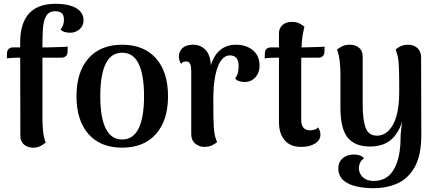

<svg xmlns="http://www.w3.org/2000/svg" viewBox="-20 -762 2293 1009"><path d="M154 14Q125 14 106 -2.5Q87 -19 87 -48L86 -541Q86 -582 95 -618Q104 -654 125 -682Q146 -710 182 -726Q218 -742 272 -742Q341 -742 380 -719.5Q419 -697 419 -655Q419 -626 398 -608Q377 -590 349 -590Q333 -590 319.5 -594Q306 -598 298 -607Q309 -621 312.5 -633.5Q316 -646 316 -658Q316 -682 304.5 -692.5Q293 -703 270 -703Q237 -703 222.5 -677.5Q208 -652 205.5 -610Q203 -568 203 -520V-135Q203 -111 206 -76.5Q209 -42 220 -13Q209 -3 192.5 5.5Q176 14 154 14ZM16 -455 17 -484Q18 -499 27 -506Q36 -513 48 -513H233Q237 -513 251.5 -513.5Q266 -514 284 -514.5Q302 -515 317 -515.5Q332 -516 336 -517L335 -488Q334 -474 325.5 -466.5Q317 -459 304 -459H76Q66 -459 46 -458Q26 -457 16 -455Z M622 14Q508 14 445 -57.5Q382 -129 382 -256Q382 -384 445 -455.5Q508 -527 622 -527Q736 -527 799.5 -455.5Q863 -384 863 -256Q863 -129 799.5 -57.5Q736 14 622 14ZM622 -29Q680 -29 708.5 -87Q737 -145 737 -256Q737 -369 708.5 -427Q680 -485 622 -485Q564 -485 535.5 -427Q507 -369 507 -256Q507 -145 535.5 -87Q564 -29 622 -29Z M1053 10Q1027 10 1006 -7.5Q985 -25 985 -57V-387Q985 -416 978.5 -427.5Q972 -439 959 -439Q953 -439 945 -437Q937 -435 932 -426Q920 -444 920 -465Q920 -492 939 -509.5Q958 -527 994 -527Q1038 -527 1064 -495.5Q1090 -464 1088 -399V-358L1076 -365Q1088 -447 1124.5 -487Q1161 -527 1219 -527Q1274 -527 1309 -498Q1344 -469 1344 -416Q1344 -380 1322.5 -356Q1301 -332 1269 -331Q1232 -330 1216 -349Q1228 -368 1231 -382.5Q1234 -397 1234 -416Q1234 -443 1222.5 -457Q1211 -471 1187 -471Q1163 -471 1143.5 -446.5Q1124 -422 1112.5 -370Q1101 -318 1101 -237Q1101 -186 1101.5 -151Q1102 -116 1103.5 -92.5Q1105 -69 1109 -51Q1113 -33 1121 -15Q1113 -8 1095.5 1Q1078 10 1053 10Z M1562 10Q1506 10 1476 -25Q1446 -60 1446 -121V-586Q1446 -615 1465 -631Q1484 -647 1514 -647Q1539 -647 1556 -637.5Q1573 -628 1580 -621Q1569 -580 1566 -537Q1563 -494 1563 -426V-131Q1563 -105 1574.5 -91Q1586 -77 1609 -77Q1620 -77 1633 -81Q1646 -85 1651 -93Q1658 -84 1661 -73.5Q1664 -63 1664 -54Q1664 -26 1636 -8Q1608 10 1562 10ZM1371 -455 1372 -484Q1373 -499 1382 -506Q1391 -513 1404 -513H1577Q1581 -513 1596.5 -513.5Q1612 -514 1631.5 -514.5Q1651 -515 1666.5 -515.5Q1682 -516 1686 -517L1685 -488Q1684 -474 1675.5 -466.5Q1667 -459 1655 -459H1431Q1421 -459 1401 -458Q1381 -457 1371 -455Z M1942 227Q1895 227 1852.5 217.5Q1810 208 1784 185Q1758 162 1758 121Q1758 90 1780.5 70Q1803 50 1840 50Q1877 50 1893 70Q1878 80 1872 94Q1866 108 1866 120Q1866 141 1876 156.5Q1886 172 1903.5 180.5Q1921 189 1944 189Q2015 189 2050 128Q2085 67 2085 -38Q2085 -52 2087.5 -75.5Q2090 -99 2093 -123Q2096 -147 2098 -165L2107 -188Q2096 -97 2052 -44.5Q2008 8 1924 8Q1846 8 1807.5 -38.5Q1769 -85 1769 -197V-379Q1769 -404 1765.5 -438Q1762 -472 1751 -502Q1763 -511 1779 -519Q1795 -527 1819 -527Q1848 -527 1867 -511Q1886 -495 1886 -466V-214Q1886 -132 1901.5 -90.5Q1917 -49 1961 -49Q1986 -49 2007 -63Q2028 -77 2044.5 -105.5Q2061 -134 2069.5 -177.5Q2078 -221 2078 -280Q2078 -332 2077.5 -366.5Q2077 -401 2075.5 -424.5Q2074 -448 2070 -466Q2066 -484 2059 -502Q2066 -509 2083.5 -518Q2101 -527 2126 -527Q2154 -527 2173.5 -509.5Q2193 -492 2193 -460L2194 -52Q2194 52 2161 113Q2128 174 2071.5 200.5Q2015 227 1942 227Z"/></svg>

Font: Arima SemiBold
Style: Regular
Weight: 600
Designer: Joana Correia and Natanael Gama
Foundry: NDISCOVER
Version: Version 1.101;gftools[0.9.23]